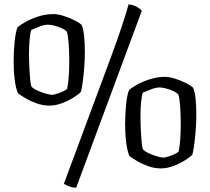

<svg xmlns="http://www.w3.org/2000/svg" viewBox="-20 -773 970 887"><path d="M208 -285Q179 -285 150.5 -295Q122 -305 99 -318.5Q76 -332 63 -342Q53 -365 48 -404.5Q43 -444 43 -490Q43 -533 47.5 -579Q52 -625 61 -647Q72 -657 97.5 -671.5Q123 -686 157.5 -697Q192 -708 227 -708Q247 -708 274 -699.5Q301 -691 324.5 -679Q348 -667 357 -658Q365 -641 368.5 -607Q372 -573 372 -532Q372 -502 369.5 -467Q367 -432 363 -401Q359 -370 354 -349Q344 -338 320.5 -323Q297 -308 267 -296.5Q237 -285 208 -285ZM219 -335Q231 -335 254 -343.5Q277 -352 290 -362Q295 -383 297.5 -417.5Q300 -452 300 -492Q300 -536 297 -574.5Q294 -613 289 -626Q282 -635 265.5 -642.5Q249 -650 231.5 -654.5Q214 -659 202 -659Q186 -659 164.5 -651Q143 -643 125 -635Q120 -623 117 -593Q114 -563 114 -525Q114 -497 115.5 -464.5Q117 -432 119.5 -406Q122 -380 126 -372Q136 -362 155.5 -353.5Q175 -345 193.5 -340Q212 -335 219 -335ZM332 94Q315 94 299.5 88Q284 82 275 76L494 -513Q525 -597 546 -661Q567 -725 574 -753Q597 -750 613 -741Q629 -732 635 -723ZM723 5Q694 5 665.5 -5Q637 -15 614 -28.5Q591 -42 578 -52Q568 -75 563 -114.5Q558 -154 558 -200Q558 -243 562.5 -289Q567 -335 576 -357Q587 -367 612.5 -381.5Q638 -396 672.5 -407Q707 -418 742 -418Q762 -418 789 -409.5Q816 -401 839.5 -389Q863 -377 872 -368Q880 -351 883.5 -317Q887 -283 887 -242Q887 -212 884.5 -177Q882 -142 878 -111Q874 -80 869 -59Q859 -48 835.5 -33Q812 -18 782 -6.5Q752 5 723 5ZM734 -45Q746 -45 769 -53.5Q792 -62 805 -72Q810 -93 812.5 -127.5Q815 -162 815 -202Q815 -246 812 -284.5Q809 -323 804 -336Q797 -345 780.5 -352.5Q764 -360 746.5 -364.5Q729 -369 717 -369Q701 -369 679.5 -361Q658 -353 640 -345Q635 -333 632 -303Q629 -273 629 -235Q629 -207 630.5 -174.5Q632 -142 634.5 -116Q637 -90 641 -82Q651 -72 670.5 -63.5Q690 -55 708.5 -50Q727 -45 734 -45Z"/></svg>

Font: Texturina 72pt
Style: Regular
Weight: 400
Designer: Guillermo Torres Carreño
Foundry: Omnibus-Type
Version: Version 1.002; ttfautohint (v1.8.3)